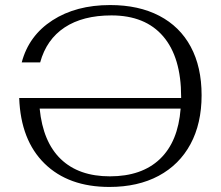

<svg xmlns="http://www.w3.org/2000/svg" viewBox="-20 -730 874 760"><path d="M778 -353Q778 -241 734 -159.5Q690 -78 608 -34Q526 10 413 10Q251 10 156.5 -82.5Q62 -175 56 -342H697V-347Q697 -503 626 -586Q555 -669 421 -669Q308 -669 236 -621.5Q164 -574 139 -483H66Q94 -589 187.5 -649.5Q281 -710 416 -710Q529 -710 610.5 -667.5Q692 -625 735 -545Q778 -465 778 -353ZM695 -300H137Q150 -168 221 -100Q292 -32 415 -32Q541 -32 613 -100.5Q685 -169 695 -300Z"/></svg>

Font: Fahkwang Light
Style: Regular
Weight: 300
Version: Version 1.000; ttfautohint (v1.6)